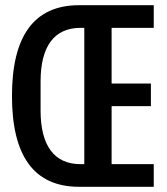

<svg xmlns="http://www.w3.org/2000/svg" viewBox="-20 -718 640 738"><path d="M571 0V-87H409V-310H560V-397H409V-611H571V-698H284C109 -698 26 -577 26 -349C26 -121 109 0 284 0ZM290 -87C187 -87 136 -160 136 -293V-405C136 -538 187 -611 290 -611H304V-87Z"/></svg>

Font: IBM Mono Medium
Style: Regular
Weight: 500
Monospace: yes
Designer: Mike Abbink, Paul van der Laan, Pieter van Rosmalen
Foundry: Bold Monday
Version: Version 2.3